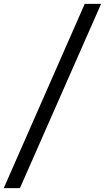

<svg xmlns="http://www.w3.org/2000/svg" viewBox="-84 -800 545 997"><path d="M19.5 176.8 440.9 -779.8H356L-64.5 176.8Z"/></svg>

Font: Merriweather
Style: Italic
Weight: 400
Italic angle: -7.5°
Designer: Eben Sorkin
Foundry: Eben Sorkin
Version: Version 1.001